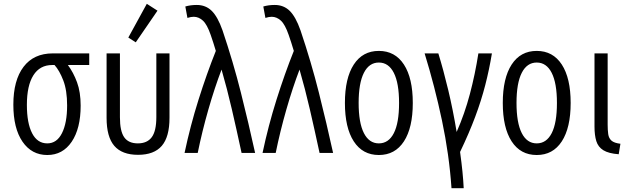

<svg xmlns="http://www.w3.org/2000/svg" viewBox="-20 -802 3293 1007"><path d="M228 11Q146 11 98 -59Q50 -129 50 -253Q50 -381 103.5 -451.5Q157 -522 257 -522H448V-461H336Q365 -422 384 -370.5Q403 -319 403 -248Q403 -128 356 -58.5Q309 11 228 11ZM228 -50Q278 -50 305 -103.5Q332 -157 332 -249Q332 -328 312 -380Q292 -432 266 -461H254Q189 -461 155 -407Q121 -353 121 -252Q121 -156 148.5 -103Q176 -50 228 -50Z M704 10Q620 10 579.5 -37Q539 -84 539 -184V-522H609V-187Q609 -114 631.5 -82Q654 -50 703 -50Q752 -50 776 -82.5Q800 -115 800 -188V-522H869V-184Q869 -84 828.5 -37Q788 10 704 10ZM692 -580 653 -605 750 -782 806 -746Z M948 0Q978 -142 1021 -278.5Q1064 -415 1112 -535Q1099 -579 1085 -619Q1066 -674 1044 -694Q1022 -714 996 -714Q981 -714 963 -708L952 -768Q966 -772 980.5 -774Q995 -776 1012 -776Q1059 -776 1090.5 -745Q1122 -714 1147 -643Q1203 -477 1243.5 -316Q1284 -155 1318 0H1247Q1221 -121 1196 -229Q1171 -337 1142 -437Q1106 -343 1073 -228Q1040 -113 1017 0Z M1357 0Q1387 -142 1430 -278.5Q1473 -415 1521 -535Q1508 -579 1494 -619Q1475 -674 1453 -694Q1431 -714 1405 -714Q1390 -714 1372 -708L1361 -768Q1375 -772 1389.5 -774Q1404 -776 1421 -776Q1468 -776 1499.5 -745Q1531 -714 1556 -643Q1612 -477 1652.5 -316Q1693 -155 1727 0H1656Q1630 -121 1605 -229Q1580 -337 1551 -437Q1515 -343 1482 -228Q1449 -113 1426 0Z M1967 11Q1882 11 1835.5 -60.5Q1789 -132 1789 -262Q1789 -392 1835.5 -463.5Q1882 -535 1967 -535Q2052 -535 2098.5 -463.5Q2145 -392 2145 -262Q2145 -132 2098.5 -60.5Q2052 11 1967 11ZM1967 -50Q2018 -50 2045.5 -103.5Q2073 -157 2073 -262Q2073 -366 2045.5 -420Q2018 -474 1967 -474Q1916 -474 1888.5 -420Q1861 -366 1861 -262Q1861 -158 1888.5 -104Q1916 -50 1967 -50Z M2348 185Q2336 9 2298 -170.5Q2260 -350 2207 -522H2279Q2306 -434 2331 -329.5Q2356 -225 2375 -110Q2417 -205 2444.5 -309Q2472 -413 2489 -522H2560Q2546 -437 2525 -355.5Q2504 -274 2472 -188.5Q2440 -103 2393 -5Q2401 53 2405.5 98.5Q2410 144 2412 185Z M2795 11Q2710 11 2663.5 -60.5Q2617 -132 2617 -262Q2617 -392 2663.5 -463.5Q2710 -535 2795 -535Q2880 -535 2926.5 -463.5Q2973 -392 2973 -262Q2973 -132 2926.5 -60.5Q2880 11 2795 11ZM2795 -50Q2846 -50 2873.5 -103.5Q2901 -157 2901 -262Q2901 -366 2873.5 -420Q2846 -474 2795 -474Q2744 -474 2716.5 -420Q2689 -366 2689 -262Q2689 -158 2716.5 -104Q2744 -50 2795 -50Z M3225 7Q3172 3 3144.5 -14Q3117 -31 3107.5 -62Q3098 -93 3098 -138V-522H3167V-148Q3167 -120 3170 -98.5Q3173 -77 3187 -64.5Q3201 -52 3234 -48Z"/></svg>

Font: Ubuntu Sans Condensed
Style: Regular
Weight: 400
Width: 3
Designer: Dalton Maag Ltd
Foundry: Dalton Maag Ltd
Version: Version 1.006; ttfautohint (v1.8.4.7-5d5b)